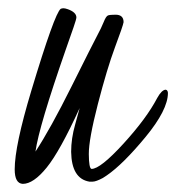

<svg xmlns="http://www.w3.org/2000/svg" viewBox="-20 -435 427 465"><path d="M144.5 -412.6Q164.6 -405.3 165 -393.1Q165 -388.7 158.2 -369.1Q158.2 -369.1 139.6 -315.9Q74.2 -128.4 65.9 -67.9Q102.1 -123 153.1 -225.3Q204.1 -327.6 214.8 -347.7Q225.6 -367.7 231.2 -381.8Q236.8 -396 241.7 -397.7Q246.6 -399.4 259.8 -399.4Q279.3 -399.4 279.3 -381.3Q277.8 -372.1 258.5 -320.6Q239.3 -269 217 -182.9Q194.8 -96.7 195.1 -61.8Q195.3 -26.9 201.7 -25.9Q223.1 -25.9 279.1 -87.2Q335 -148.4 360.8 -197.8Q371.6 -217.3 381.3 -217.8Q386.2 -216.8 386.7 -210Q386.7 -168.9 332.3 -103Q277.8 -37.1 238.8 -10.3L229 -3.9Q212.4 4.9 204.6 4.9H196.3Q153.3 -2.4 152.3 -67.4Q152.3 -99.6 162.1 -133.8L172.9 -173.3Q125 -68.4 93 -29.1Q61 10.3 35.2 10.3Q15.6 9.3 15.6 -24.9Q15.6 -81.5 55.7 -214.8Q112.3 -402.8 127 -413.6Q129.9 -415 133.8 -415Q137.7 -415 144.5 -412.6Z"/></svg>

Font: Kristi
Style: Regular
Weight: 400
Italic angle: -15°
Version: Version 1.004